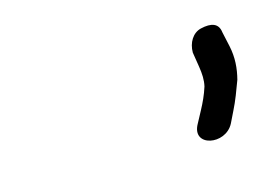

<svg xmlns="http://www.w3.org/2000/svg" viewBox="-32 -768 289 206"><g transform="rotate(-10 112.5 -665.0)"><path d="M182 -700 186 -684C188 -676 189 -669 188 -662C186 -653 183 -645 180 -638L174 -624C163 -600 200 -596 209 -618L214 -631C218 -641 221 -652 224 -663C226 -675 226 -687 222 -700L217 -716C215 -726 207 -728 195 -724C186 -721 181 -711 182 -700Z"/></g></svg>

Font: Stray Cat
Style: UltCnObl
Weight: 400
Version: Version 1.0